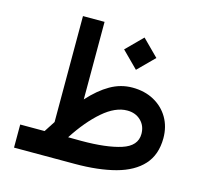

<svg xmlns="http://www.w3.org/2000/svg" viewBox="-99 -788 950 898"><g transform="rotate(15 375.5 -339.0)"><path d="M499.5 -655.3 577.6 -577.1 499.5 -499 421.4 -577.1ZM161.1 -111.8Q169.4 -125.5 178.5 -138.7Q187.5 -151.9 195.3 -164.6V-677.7H299.8V-302.2Q349.1 -356.9 399.4 -385.7Q449.7 -414.6 505.9 -414.6Q565.4 -414.6 610.6 -389.9Q655.8 -365.2 681.2 -322Q706.5 -278.8 706.5 -222.7Q706.1 -142.6 661.4 -93.5Q616.7 -44.4 533.9 -22.2Q451.2 0 336.9 0H43V-111.8ZM510.3 -304.7Q453.1 -304.7 392.3 -252.2Q331.5 -199.7 274.9 -112.3L338.4 -111.8Q460 -111.8 531 -134.5Q602.1 -157.2 602.1 -215.8Q602.1 -254.9 576.4 -279.8Q550.8 -304.7 510.3 -304.7Z"/></g></svg>

Font: Vazirmatn UI FD Medium
Style: Regular
Weight: 500
Designer: Saber Rastikerdar
Foundry: Saber Rastikerdar
Version: Version 33.003